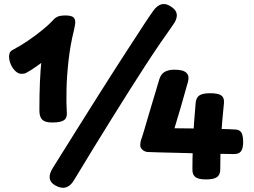

<svg xmlns="http://www.w3.org/2000/svg" viewBox="-20 -861 1233 931"><path d="M722 -807Q742 -836 765.5 -840.5Q789 -845 815 -825Q837 -809 837.5 -787.5Q838 -766 818 -739Q789 -698 756 -650Q723 -602 687 -546.5Q651 -491 611 -428Q571 -365 527.5 -295Q484 -225 436.5 -148Q389 -71 338 14Q321 42 298 48Q275 54 246 37Q200 10 237 -48Q300 -149 355.5 -237.5Q411 -326 459 -402Q507 -478 547.5 -541Q588 -604 621 -654.5Q654 -705 679 -743.5Q704 -782 722 -807ZM104 -506Q101 -505 96.5 -504Q92 -503 84 -503Q69 -503 55 -516Q41 -529 32.5 -548.5Q24 -568 24 -586Q24 -597 27.5 -605.5Q31 -614 47 -622Q78 -638 115.5 -663.5Q153 -689 186 -716Q219 -743 235 -761Q247 -775 260 -780.5Q273 -786 297 -786Q323 -786 334 -778.5Q345 -771 345 -752Q345 -743 338 -712Q321 -644 312.5 -569Q304 -494 302.5 -427Q301 -360 304 -315Q306 -289 290 -278Q274 -267 233 -267Q199 -267 185 -280.5Q171 -294 171 -325Q171 -400 173.5 -461.5Q176 -523 182.5 -581Q189 -639 201 -701L271 -632Q252 -613 222 -588.5Q192 -564 160.5 -541.5Q129 -519 104 -506ZM753 -478Q761 -503 779.5 -513Q798 -523 824 -523Q864 -523 879 -512Q894 -501 894 -484Q894 -474 891.5 -464.5Q889 -455 886 -445Q869 -384 855.5 -337.5Q842 -291 826 -239Q875 -239 931 -238Q987 -237 1038 -236Q1089 -235 1122 -233Q1142 -232 1150.5 -218Q1159 -204 1159 -172Q1159 -140 1148 -126.5Q1137 -113 1111 -114Q1109 -114 1083 -114.5Q1057 -115 1017 -115.5Q977 -116 930.5 -117.5Q884 -119 838 -120Q792 -121 754.5 -122Q717 -123 696 -124Q682 -125 671 -134.5Q660 -144 660 -157Q660 -164 661.5 -172.5Q663 -181 668 -194Q670 -199 677 -222.5Q684 -246 694 -280.5Q704 -315 715.5 -353Q727 -391 737 -424.5Q747 -458 753 -478ZM929 -365Q932 -389 948 -399Q964 -409 999 -409Q1037 -409 1052.5 -398.5Q1068 -388 1066 -362Q1061 -311 1057.5 -271.5Q1054 -232 1052 -196.5Q1050 -161 1049 -124Q1048 -87 1048 -40Q1048 -14 1032.5 -2.5Q1017 9 979 9Q943 9 928 -2Q913 -13 913 -38Q913 -88 915 -148.5Q917 -209 921 -266.5Q925 -324 929 -365Z"/></svg>

Font: Playpen Sans ExtraBold
Style: Regular
Weight: 800
Designer: Laura Meseguer, Veronika Burian, José Scaglione
Foundry: TypeTogether
Version: Version 1.001